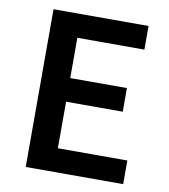

<svg xmlns="http://www.w3.org/2000/svg" viewBox="-76 -719 690 784"><g transform="rotate(10 269.0 -327.0)"><path d="M83 0V-654H477V-556H199V-389H434V-291H199V-98H487V0Z"/></g></svg>

Font: Giro Sans Semibold
Style: Regular
Weight: 600
Designer: Paul D. Hunt
Foundry: Adobe Systems Incorporated
Version: Version 1.000;PS 1.0;hotconv 1.0.88;makeotf.lib2.5.647800